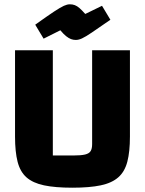

<svg xmlns="http://www.w3.org/2000/svg" viewBox="-20 -859 675 894"><path d="M317 15Q237 15 185 4Q133 -7 103.5 -33Q74 -59 62 -105.5Q50 -152 50 -223V-625H226V-135H321Q357 -135 376 -139.5Q395 -144 402 -155.5Q409 -167 409 -188V-625H585V-223Q585 -153 573 -106.5Q561 -60 531 -33.5Q501 -7 449 4Q397 15 317 15ZM333 -673Q321 -673 310.5 -677Q300 -681 288 -690.5Q276 -700 261 -718L183 -679L144 -744Q201 -785 231.5 -805Q262 -825 277.5 -832Q293 -839 305 -839Q318 -839 328.5 -835Q339 -831 350 -821.5Q361 -812 377 -794L455 -832L494 -767Q438 -728 407.5 -707.5Q377 -687 361.5 -680Q346 -673 333 -673Z"/></svg>

Font: Changa
Style: Bold
Weight: 700
Designer: Eduardo Rodriguez Tunni
Foundry: Eduardo Rodriguez Tunni
Version: Version 3.002; ttfautohint (v1.8.2)